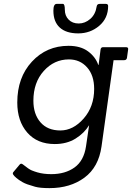

<svg xmlns="http://www.w3.org/2000/svg" viewBox="-20 -735 680 989"><path d="M235 234Q186 234 161 227Q136 220 121 214.5Q106 209 96.5 203.5Q87 198 78 192Q46 169 46 158Q46 154 50 150L81 113Q88 104 98 112Q129 137 144 143Q159 149 173 153Q204 162 244 162Q316 162 364 127.5Q412 93 423 19L439 -90Q414 -49 369 -21Q324 7 262 7Q172 7 120.5 -52Q69 -111 69 -207Q69 -336 144.5 -417.5Q220 -499 333 -499Q395 -499 433.5 -470.5Q472 -442 486 -401H488L498 -480Q500 -492 511 -492H629Q642 -492 640 -480L634 -437Q632 -425 619 -425H565L503 19Q488 126 415 180Q342 234 235 234ZM465 -277Q465 -347 428.5 -388Q392 -429 335 -429Q259 -429 205.5 -369.5Q152 -310 152 -216Q152 -147 188.5 -105Q225 -63 291 -63Q357 -63 411 -124.5Q465 -186 465 -277ZM494 -715H525Q537 -715 537 -704Q537 -641 491 -602Q445 -563 383 -563Q321 -563 288 -593Q255 -623 255 -680Q255 -715 272 -715H304Q314 -715 314 -684.5Q314 -654 333.5 -634Q353 -614 385.5 -614Q418 -614 445 -637.5Q472 -661 478 -702Q480 -715 494 -715Z"/></svg>

Font: Sanchez
Style: Italic
Weight: 400
Designer: Daniel Hernández
Foundry: LatinoType
Version: Version 1.001